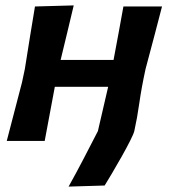

<svg xmlns="http://www.w3.org/2000/svg" viewBox="-20 -522 624 711"><path d="M5 0Q19 -53.5 32.2 -104.5Q45.5 -155.5 61.5 -217L72 -266.5Q83.5 -339.5 92 -391.8Q100.5 -444 109.5 -498L253 -502Q241.5 -453.5 230.2 -406.5Q219 -359.5 204.5 -300H400.5Q411.5 -359 420 -404.5Q428.5 -450 437 -498H580Q566 -444 552.2 -391.5Q538.5 -339 519 -266.5Q504 -197.5 496 -140.8Q488 -84 477.5 -37.5Q475.5 -27.5 462 -0.8Q448.5 26 430 58.8Q411.5 91.5 394.2 120.8Q377 150 367.5 165L234 169Q263.5 116 288.2 68.5Q313 21 342.5 -36.5L380.5 -200.5H183Q172.5 -144.5 163.8 -97.8Q155 -51 145.5 0Z"/></svg>

Font: Commissioner Loud SemiBold
Style: Italic
Weight: 600
Italic angle: -12°
Designer: Kostas Bartsokas
Foundry: Kostas Bartsokas
Version: Version 1.000; ttfautohint (v1.8.3)